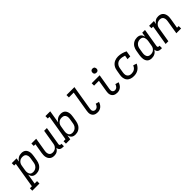

<svg xmlns="http://www.w3.org/2000/svg" viewBox="302 -2345 4152 4152"><g transform="rotate(-45 2378.0 -269.0)"><path d="M-44 205V131H17L114 -457H63V-530H210L196 -445Q209 -466 228 -484.5Q247 -503 269.5 -515.5Q292 -528 316.5 -533Q341 -538 365 -538Q365 -538 365 -538Q365 -538 366 -538Q393 -538 419.5 -530Q446 -522 465 -504.5Q484 -487 495 -462.5Q506 -438 510.5 -411.5Q515 -385 513 -356.5Q511 -328 507 -300L489 -190Q484 -165 476 -139.5Q468 -114 454.5 -91Q441 -68 421 -48.5Q401 -29 377 -16Q353 -3 327.5 2.5Q302 8 276 8Q250 8 226 1.5Q202 -5 184 -20.5Q166 -36 155 -58Q144 -80 139 -104L100 131H175V205ZM256 -65Q274 -65 292 -69Q310 -73 327 -81.5Q344 -90 358 -103.5Q372 -117 382.5 -133Q393 -149 398.5 -166.5Q404 -184 407 -202L425 -312Q428 -331 429 -350Q430 -369 426 -386.5Q422 -404 413 -419.5Q404 -435 390 -445.5Q376 -456 358 -460Q340 -464 321 -464Q304 -464 287 -461Q270 -458 254 -450Q238 -442 224.5 -429.5Q211 -417 201 -402Q191 -387 186 -370.5Q181 -354 178 -337L160 -227Q156 -208 155 -189Q154 -170 157 -151.5Q160 -133 167.5 -116.5Q175 -100 188 -88Q201 -76 218.5 -70.5Q236 -65 256 -65Z M830 8Q801 8 774 0.5Q747 -7 726.5 -24Q706 -41 693 -65Q680 -89 674.5 -116Q669 -143 670.5 -172Q672 -201 676 -230L714 -457H663V-530H810L758 -218Q755 -199 754 -181Q753 -163 756.5 -145.5Q760 -128 767.5 -112.5Q775 -97 788.5 -86Q802 -75 819 -70Q836 -65 855 -65Q872 -65 889 -68.5Q906 -72 922 -80Q938 -88 951.5 -100.5Q965 -113 974.5 -128Q984 -143 989.5 -159.5Q995 -176 997 -193L1053 -530H1137L1067 -108Q1066 -99 1067 -91Q1068 -83 1073 -77Q1078 -71 1086 -68.5Q1094 -66 1102 -66H1119V8H1090Q1069 8 1048.5 3.5Q1028 -1 1012.5 -13Q997 -25 988.5 -43.5Q980 -62 981 -82Q969 -62 953 -44Q937 -26 917 -14Q897 -2 874.5 3Q852 8 830 8Z M1476 8Q1450 8 1426 1.5Q1402 -5 1384 -20.5Q1366 -36 1355 -58Q1344 -80 1339 -104L1322 0H1190V-74H1250L1348 -662H1297V-735H1444L1396 -445Q1409 -466 1428 -484.5Q1447 -503 1469.5 -515.5Q1492 -528 1516.5 -533Q1541 -538 1565 -538Q1565 -538 1565 -538Q1565 -538 1566 -538Q1593 -538 1619.5 -530Q1646 -522 1665 -504.5Q1684 -487 1695 -462.5Q1706 -438 1710.5 -411.5Q1715 -385 1713 -356.5Q1711 -328 1707 -300L1689 -190Q1684 -165 1676 -139.5Q1668 -114 1654.5 -91Q1641 -68 1621 -48.5Q1601 -29 1577 -16Q1553 -3 1527.5 2.5Q1502 8 1476 8ZM1456 -65Q1473 -65 1491.5 -69Q1510 -73 1527 -81.5Q1544 -90 1558 -103.5Q1572 -117 1582.5 -133Q1593 -149 1598.5 -166.5Q1604 -184 1607 -202L1625 -312Q1628 -331 1629 -350Q1630 -369 1626 -386.5Q1622 -404 1613 -419.5Q1604 -435 1590 -445.5Q1576 -456 1558 -460Q1540 -464 1521 -464Q1504 -464 1487 -461Q1470 -458 1454 -450Q1438 -442 1424.5 -429.5Q1411 -417 1401 -402Q1391 -387 1386 -370.5Q1381 -354 1378 -337L1360 -227Q1356 -208 1355 -189Q1354 -170 1357 -151.5Q1360 -133 1367.5 -116.5Q1375 -100 1388 -88Q1401 -76 1418.5 -70.5Q1436 -65 1456 -65Z M2158 8Q2133 8 2109 3Q2085 -2 2065 -14Q2045 -26 2031.5 -45Q2018 -64 2011.5 -86.5Q2005 -109 2005.5 -134Q2006 -159 2010 -184L2089 -662H1941V-735H2184L2091 -172Q2088 -153 2088.5 -133.5Q2089 -114 2097.5 -98.5Q2106 -83 2122 -74.5Q2138 -66 2158 -66Q2174 -66 2191 -73Q2208 -80 2221 -93Q2234 -106 2242 -122Q2250 -138 2255 -155L2334 -134Q2325 -105 2309 -78Q2293 -51 2269 -31Q2245 -11 2216 -1.5Q2187 8 2158 8Z M2758 8Q2733 8 2709 3Q2685 -2 2665 -14Q2645 -26 2631.5 -45Q2618 -64 2611.5 -86.5Q2605 -109 2605.5 -134Q2606 -159 2610 -184L2655 -457H2507V-530H2751L2691 -172Q2688 -153 2688.5 -133.5Q2689 -114 2697.5 -98.5Q2706 -83 2722 -74.5Q2738 -66 2758 -66Q2774 -66 2791 -73Q2808 -80 2821 -93Q2834 -106 2842 -122Q2850 -138 2855 -155L2934 -134Q2925 -105 2909 -78Q2893 -51 2869 -31Q2845 -11 2816 -1.5Q2787 8 2758 8ZM2743 -618Q2728 -618 2714.5 -623Q2701 -628 2692.5 -639.5Q2684 -651 2681.5 -665.5Q2679 -680 2682 -695Q2684 -705 2689 -715Q2694 -725 2703 -731.5Q2712 -738 2722.5 -740.5Q2733 -743 2743 -743Q2758 -743 2772 -737.5Q2786 -732 2794 -720.5Q2802 -709 2804.5 -694.5Q2807 -680 2805 -665Q2803 -655 2797.5 -645Q2792 -635 2783 -628.5Q2774 -622 2763.5 -620Q2753 -618 2743 -618Z M3266 8Q3242 8 3219 5Q3196 2 3174.5 -5.5Q3153 -13 3134 -25.5Q3115 -38 3101 -55Q3087 -72 3078.5 -92.5Q3070 -113 3066 -136Q3062 -159 3063 -182.5Q3064 -206 3068 -230L3087 -340Q3091 -367 3100 -393Q3109 -419 3125 -443Q3141 -467 3163.5 -486Q3186 -505 3212 -516.5Q3238 -528 3265 -533Q3292 -538 3319 -538Q3347 -538 3375 -534Q3403 -530 3429 -523Q3455 -516 3480 -506Q3505 -496 3529 -484L3507 -350H3423L3439 -441Q3410 -451 3380.5 -457.5Q3351 -464 3320 -464Q3302 -464 3284 -461Q3266 -458 3249 -449Q3232 -440 3217.5 -427Q3203 -414 3193 -397.5Q3183 -381 3177 -363.5Q3171 -346 3168 -328L3150 -218Q3147 -198 3146.5 -178.5Q3146 -159 3151 -141Q3156 -123 3167 -108Q3178 -93 3193.5 -83Q3209 -73 3227.5 -69.5Q3246 -66 3266 -66Q3289 -66 3313 -72Q3337 -78 3357.5 -92Q3378 -106 3393 -126.5Q3408 -147 3417 -169L3495 -143Q3480 -109 3456.5 -79.5Q3433 -50 3402 -29.5Q3371 -9 3335.5 -0.5Q3300 8 3266 8Z M3810 8Q3810 8 3810 8Q3810 8 3810 8Q3782 8 3755.5 0Q3729 -8 3710 -25.5Q3691 -43 3680 -67.5Q3669 -92 3665 -118.5Q3661 -145 3662.5 -173.5Q3664 -202 3668 -230L3687 -340Q3691 -365 3699 -390.5Q3707 -416 3720.5 -439Q3734 -462 3754 -481.5Q3774 -501 3798 -514Q3822 -527 3848 -532.5Q3874 -538 3899 -538Q3925 -538 3949 -531.5Q3973 -525 3991 -509.5Q4009 -494 4020 -472Q4031 -450 4036 -426L4053 -530H4137L4067 -108Q4066 -99 4067 -91Q4068 -83 4073 -77Q4078 -71 4086 -68.5Q4094 -66 4102 -66H4119V8H4090Q4068 8 4047.5 3Q4027 -2 4011 -14.5Q3995 -27 3987.5 -46.5Q3980 -66 3981 -87Q3967 -65 3948.5 -46Q3930 -27 3907 -14.5Q3884 -2 3859 3Q3834 8 3810 8ZM3854 -66Q3871 -66 3888 -69Q3905 -72 3921 -80Q3937 -88 3950.5 -100.5Q3964 -113 3974 -128Q3984 -143 3989.5 -159.5Q3995 -176 3997 -193L4016 -303Q4019 -322 4020 -341Q4021 -360 4018 -378.5Q4015 -397 4008 -413.5Q4001 -430 3988 -442Q3975 -454 3957 -459.5Q3939 -465 3920 -465Q3901 -465 3883 -461Q3865 -457 3848 -448.5Q3831 -440 3817 -426.5Q3803 -413 3793 -397Q3783 -381 3777 -363.5Q3771 -346 3768 -328L3750 -218Q3747 -199 3746.5 -180Q3746 -161 3749.5 -143.5Q3753 -126 3762 -110.5Q3771 -95 3785 -84.5Q3799 -74 3817 -70Q3835 -66 3854 -66Z M4238 0 4314 -457H4263V-530H4410L4397 -451Q4408 -471 4424 -488Q4440 -505 4460 -517Q4480 -529 4502 -533.5Q4524 -538 4545 -538Q4574 -538 4601 -530.5Q4628 -523 4649 -506Q4670 -489 4682.5 -465Q4695 -441 4700.5 -414Q4706 -387 4705 -358Q4704 -329 4699 -300L4661 -74H4712V0H4566L4617 -312Q4620 -331 4621 -349Q4622 -367 4619 -384.5Q4616 -402 4608 -417.5Q4600 -433 4587 -444Q4574 -455 4556.5 -460Q4539 -465 4520 -465Q4503 -465 4486 -461.5Q4469 -458 4453.5 -450Q4438 -442 4424.5 -429.5Q4411 -417 4401 -402Q4391 -387 4385.5 -370.5Q4380 -354 4378 -337L4322 0Z"/></g></svg>

Font: Iosevka Slab Extended
Style: Italic
Weight: 400
Width: 7
Italic angle: -9°
Monospace: yes
Designer: Belleve Invis
Foundry: Belleve Invis
Version: Version 11.1.0; ttfautohint (v1.8.3)